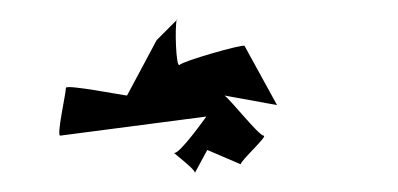

<svg xmlns="http://www.w3.org/2000/svg" viewBox="-20 -792 417 201"><path d="M43 -650 196 -670C196 -670 167 -629 162 -632C164 -630 185 -614 184 -611L197 -635L232 -620C232 -624 261 -650 256 -650C251 -650 221 -688 215 -692L270 -682L236 -744C234 -746 171 -728 168 -724C164 -721 163 -765 165 -771L144 -750L113 -692C110 -692 49 -704 49 -700C49 -694 39 -650 43 -650ZM166 -772 165 -771C165 -772 166 -772 166 -772Z"/></svg>

Font: Ampere
Style: SC
Weight: 400
Version: Version 1